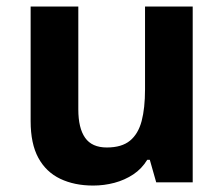

<svg xmlns="http://www.w3.org/2000/svg" viewBox="-20 -566 696 596"><path d="M578.2 -545.8V0H464.9L445 -70H437.1Q420.1 -42 393.6 -24.5Q367.1 -7 335.1 1.5Q303.1 10 269.1 10Q211 10 167 -11Q123 -32 99 -76Q75.1 -120 75.1 -189.9V-545.8H223.1V-226.4Q223.1 -168.3 244.2 -138.3Q265.3 -108.2 311.6 -108.2Q357.8 -108.2 383.5 -129.3Q409.1 -150.3 419.7 -190.4Q430.2 -230.4 430.2 -288.5V-545.8Z"/></svg>

Font: Noto Sans Hebrew
Style: Regular
Weight: 400
Designer: Monotype Design Team
Foundry: Monotype Imaging Inc.
Version: Version 2.003;January 10, 2023;FontCreator 14.0.0.2877 64-bi